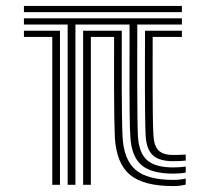

<svg xmlns="http://www.w3.org/2000/svg" viewBox="-20 -618 701 642"><path d="M60 -577.5V-598.2H588.2V-577.5ZM206.2 0V-536H60V-556.8H588.2V-536H439V-468.2Q439 -450 438.9 -410.6Q438.8 -371.2 438.9 -323.9Q439 -276.5 439.5 -233Q440 -189.5 441.2 -162.5Q444.5 -106.5 471.9 -82.4Q499.2 -58.2 559.2 -58.2Q582.5 -58.2 601 -61V-41Q585 -37.5 559.2 -37.5Q486 -37.5 452.8 -66.2Q419.5 -95 415.8 -161.2Q414.2 -188.5 413.6 -232.4Q413 -276.2 413 -323.8Q413 -371.2 413.1 -410.8Q413.2 -450.2 413.2 -468.8V-536H232.2V0ZM154.8 0V-494.5H60V-515.2H180.5V0ZM559.2 4.2Q459.8 4.2 414.5 -33.6Q369.2 -71.5 364 -158.8Q362.8 -186.5 362.1 -230.9Q361.5 -275.2 361.4 -323.2Q361.2 -371.2 361.4 -411.1Q361.5 -451 361.5 -469.5V-494.5H283.8V0H258V-515.2H387.2V-468.2Q387.2 -449.5 387.1 -409.8Q387 -370 387.1 -322.5Q387.2 -275 387.9 -231.1Q388.5 -187.2 389.8 -160Q394.2 -83.2 433.6 -49.9Q473 -16.5 559.2 -16.5Q582.5 -16.5 601 -21V-0.8Q582 4.2 559.2 4.2ZM559.2 -79Q512.5 -79 491.1 -98.8Q469.8 -118.5 467 -164Q465.8 -190.5 465.2 -233.8Q464.8 -277 464.6 -324.1Q464.5 -371.2 464.6 -410.4Q464.8 -449.5 464.8 -467.8V-515.2H588.2V-494.5H490.5V-467.5Q490.5 -449.2 490.4 -410.2Q490.2 -371.2 490.4 -324.4Q490.5 -277.5 491 -234.4Q491.5 -191.2 493 -165.2Q494.8 -130.2 510.1 -115Q525.5 -99.8 559.2 -99.8Q577 -99.8 601 -101.2V-81Q582.5 -79 559.2 -79Z"/></svg>

Font: Big Shoulders Inline Display ExtraBold
Style: Regular
Weight: 800
Designer: Patric King
Foundry: XO Type Co
Version: Version 1.000